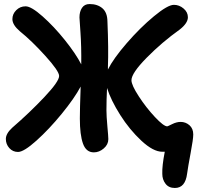

<svg xmlns="http://www.w3.org/2000/svg" viewBox="-20 -703 973 945"><path d="M68.8 44.9Q43 44.9 25.9 25.9Q8.8 6.8 8.8 -19Q8.8 -45.4 40 -74.2Q126.5 -148.9 198.7 -225.6Q271 -302.2 271 -329.1Q271 -353 203.1 -428Q135.3 -502.9 78.1 -548.8Q41 -580.6 41 -608.9Q41 -634.3 60.1 -653.1Q79.1 -671.9 106 -671.9Q133.8 -671.9 189.7 -622.3Q245.6 -572.8 299.6 -505.4Q353.5 -438 379.9 -386.2Q380.9 -475.6 376 -543.9Q371.1 -612.3 371.1 -617.2Q371.1 -645.5 383.5 -664.3Q396 -683.1 420.9 -683.1Q459.5 -683.1 483.9 -662.4Q508.3 -641.6 508.8 -597.2Q514.6 -461.9 511.2 -375V-360.8Q537.6 -414.1 603.5 -490.2Q669.4 -566.4 737.5 -622.8Q805.7 -679.2 835.9 -679.2Q862.3 -679.2 883.5 -661.1Q904.8 -643.1 904.8 -618.2Q904.8 -589.4 865.2 -558.1Q776.9 -495.1 701.9 -418.9Q627 -342.8 627 -308.1Q627 -284.2 663.1 -228.8Q699.2 -173.3 742.4 -127.2Q785.6 -81.1 803.2 -81.1Q805.2 -81.1 827.1 -92Q849.1 -103 869.1 -103Q893.6 -103 912.4 -86.7Q931.2 -70.3 931.2 -41Q931.2 -18.6 918.2 50.3Q905.3 119.1 900.9 151.9Q892.1 222.2 840.8 222.2Q810.5 222.2 794.7 201.4Q778.8 180.7 778.8 152.8Q777.3 113.8 791 43.9H778.8Q734.4 43.9 676 -10.3Q617.7 -64.5 571.8 -137Q525.9 -209.5 506.8 -270Q503.9 -210 503.9 -160.2Q503.9 -131.8 508.5 -81.3Q513.2 -30.8 513.2 -18.1Q513.2 8.3 490.7 27.6Q468.3 46.9 441.9 46.9Q403.8 46.9 388.4 3.7Q373 -39.6 373 -120.1Q373 -164.6 377 -276.9Q346.2 -219.2 284.2 -143.3Q222.2 -67.4 159.7 -11.2Q97.2 44.9 68.8 44.9Z"/></svg>

Font: Shantell Sans Bouncy
Style: Regular
Weight: 600
Designer: Stephen Nixon, Anya Danilova, Shantell Martin
Foundry: Arrow Type
Version: Version 1.006;[9816181b4]